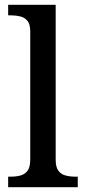

<svg xmlns="http://www.w3.org/2000/svg" viewBox="-20 -780 358 800"><path d="M14 0V-44H27Q48 -44 66 -49Q84 -54 95 -69Q106 -84 106 -115V-649Q106 -679 94.5 -693Q83 -707 65 -711.5Q47 -716 27 -716H14V-760H212V-115Q212 -84 223 -69Q234 -54 252.5 -49Q271 -44 292 -44H304V0Z"/></svg>

Font: ET Text
Style: Regular
Weight: 470
Designer: Monotype Design Team
Foundry: Monotype Imaging Inc.
Version: Version 2.009